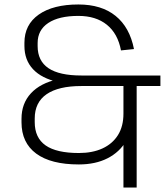

<svg xmlns="http://www.w3.org/2000/svg" viewBox="-20 -727 745 857"><path d="M332 7Q207 7 141.5 -41.5Q76 -90 76 -181V-197Q76 -265 118 -310.5Q160 -356 238 -373L239 -361Q166 -377 127.5 -418Q89 -459 89 -522V-536Q89 -617 153 -662Q217 -707 330 -707Q433 -707 496 -656Q559 -605 578 -508L520 -502Q506 -577 457 -616.5Q408 -656 330 -656Q243 -656 195.5 -624.5Q148 -593 148 -535V-521Q148 -455 196.5 -422.5Q245 -390 343 -390H696V-343H343Q241 -343 188 -306.5Q135 -270 135 -198V-182Q135 -112 183.5 -78Q232 -44 332 -44Q393 -44 437.5 -64.5Q482 -85 506.5 -124Q531 -163 531 -220H573Q573 -149 543.5 -98.5Q514 -48 460 -20.5Q406 7 332 7ZM590 -366V110H531V-366Z"/></svg>

Font: Pathway Extreme 28pt ExtraLight
Style: Regular
Weight: 250
Designer: Eduardo Rodriguez Tunni
Foundry: Eduardo Rodriguez Tunni
Version: Version 1.001;gftools[0.9.26]